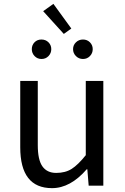

<svg xmlns="http://www.w3.org/2000/svg" viewBox="-20 -963 647 996"><path d="M250 13Q85 13 85 -199V-543H176V-210Q176 -134 200 -100Q224 -66 271.5 -66Q319 -66 352 -87Q385 -108 425 -158V-543H516V0H440L433 -85H430Q345 13 250 13ZM246 -708Q246 -687 231.5 -672Q217 -657 195.5 -657Q174 -657 159.5 -672Q145 -687 145 -708Q145 -729 159 -743.5Q173 -758 195 -758Q217 -758 231.5 -743.5Q246 -729 246 -708ZM311 -787 204 -905 257 -943 350 -815ZM461 -708Q461 -687 446.5 -672Q432 -657 410.5 -657Q389 -657 374 -672Q359 -687 359 -708Q359 -729 374 -743.5Q389 -758 410.5 -758Q432 -758 446.5 -743.5Q461 -729 461 -708Z"/></svg>

Font: Swei Fan Sans CJK TC
Style: Regular
Weight: 400
Version: Version 2.130